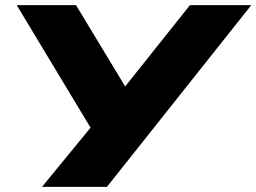

<svg xmlns="http://www.w3.org/2000/svg" viewBox="-20 -725 995 745"><path d="M143 0 344 -245 354 -192 45 -705H275L486 -356H439L717 -705H955L395 0Z"/></svg>

Font: Nunito Sans 10pt Expanded Black
Style: Italic
Weight: 900
Width: 7
Italic angle: -9°
Designer: Vernon Adams
Foundry: Vernon Adams
Version: Version 3.101;gftools[0.9.27]